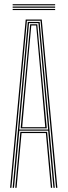

<svg xmlns="http://www.w3.org/2000/svg" viewBox="-20 -893 321 913"><path d="M28 0 102.2 -800H178.5L252.8 0H246.5L172.8 -794.5H108L34.2 0ZM52.5 0 76.8 -265.8H204L228.2 0H222L198.2 -260.2H82.5L58.8 0ZM40.2 0 112.2 -788.8H168.5L240.5 0H234.2L209 -271.5H71.8L46.5 0ZM71.8 -277H208.8L190 -485.2L162.8 -783H118L90.8 -485.2ZM78.2 -282.8 96.8 -485.2 123.5 -777.5H157.2L184 -485.2L202.5 -282.8ZM85.5 -288.2H195.2L178 -485.2L152 -772H128.8L102.8 -485.2ZM242.2 -867.5H40.2V-873H242.2ZM242.2 -845H40.2V-850.5H242.2ZM242.2 -856.2H40.2V-861.8H242.2Z"/></svg>

Font: Big Shoulders Inline Display Thin ExtraLight
Style: Regular
Weight: 250
Version: Version 2.002